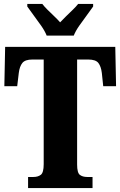

<svg xmlns="http://www.w3.org/2000/svg" viewBox="-20 -951 609 971"><path d="M122 0V-56H149Q172 -56 186.5 -67Q201 -78 201 -121V-650H144Q107 -650 93 -632.5Q79 -615 75 -582L67 -515H2L6 -714H563L567 -515H502L495 -582Q491 -615 477.5 -632.5Q464 -650 426 -650H370V-119Q370 -77 384 -66.5Q398 -56 421 -56H448V0ZM216 -771Q207 -794 188.5 -820.5Q170 -847 150.5 -873Q131 -899 118 -918V-931H194Q203 -919 219.5 -902.5Q236 -886 254 -869Q272 -852 284 -838Q297 -852 314.5 -869Q332 -886 349 -902.5Q366 -919 375 -931H451V-918Q438 -899 418.5 -873Q399 -847 380.5 -820.5Q362 -794 353 -771Z"/></svg>

Font: Noto Serif Armenian ExtraCondensed Black
Style: Regular
Weight: 900
Width: 2
Designer: Monotype Design Team
Foundry: Monotype Imaging Inc.
Version: Version 2.008; ttfautohint (v1.8.4.7-5d5b)